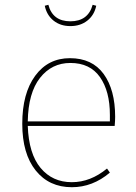

<svg xmlns="http://www.w3.org/2000/svg" viewBox="-20 -772 569 802"><path d="M439 -265V-292Q439 -391 397.5 -450Q356 -509 274 -509Q196 -509 147 -446.5Q98 -384 96 -265ZM461 -284Q461 -268 459 -246H96Q100 -130 149.5 -70.5Q199 -11 280 -11Q358 -11 427 -68L439 -51Q367 10 280 10Q185 10 129 -60Q73 -130 73 -255Q73 -382 127 -455.5Q181 -529 272 -529Q365 -529 413 -463Q461 -397 461 -284ZM167 -748 182 -752Q200 -683 274 -683Q348 -683 367 -752L382 -748Q374 -709 345 -686Q316 -663 274 -663Q232 -663 203.5 -686Q175 -709 167 -748Z"/></svg>

Font: FiraSans
Style: Regular
Weight: 150
Designer: Carrois Corporate & Edenspiekermann AG
Foundry: Carrois Corporate GbR & Edenspiekermann AG
Version: Version 3.106;PS 003.106;hotconv 1.0.70;makeotf.lib2.5.58329